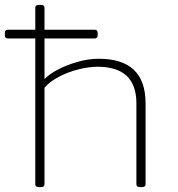

<svg xmlns="http://www.w3.org/2000/svg" viewBox="-20 -772 737 794"><path d="M142 2Q126 2 126 -10V-613H12Q0 -613 0 -627V-635Q0 -649 12 -649H126V-740Q126 -752 142 -752H148Q164 -752 164 -740V-649H372Q384 -649 384 -635V-627Q384 -613 372 -613H164V-445Q183 -465 219 -484Q255 -503 300 -516Q345 -529 389 -529Q582 -529 582 -345V-10Q582 2 565 2H561Q544 2 544 -10V-345Q544 -496 383 -496Q347 -496 304 -485Q261 -474 223.5 -454.5Q186 -435 164 -409V-10Q164 2 148 2Z"/></svg>

Font: Asap Expanded Thin
Style: Regular
Weight: 100
Width: 7
Designer: Pablo Cosgaya
Foundry: Omnibus-Type
Version: Version 3.001; ttfautohint (v1.8.4.7-5d5b)